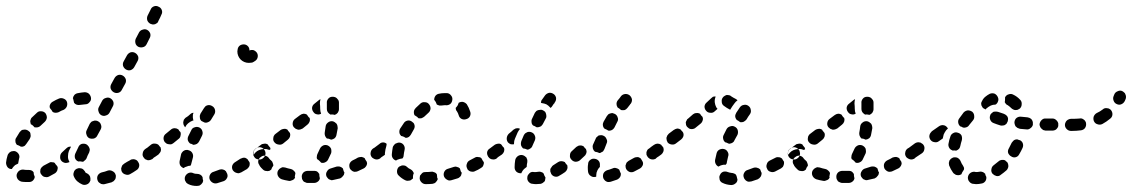

<svg xmlns="http://www.w3.org/2000/svg" viewBox="-32 -584 3744 635"><path d="M255 26Q247 29 240 26Q231 22 224 16Q217 10 213 1Q209 -6 212 -14Q214 -22 222 -26Q225 -27 229 -28Q233 -28 237 -27Q241 -26 244 -23Q247 -20 249 -17Q250 -15 251 -13Q253 -12 255 -11Q259 -9 261 -7Q264 -4 266 0Q266 1 266 2Q267 3 267 4Q267 7 267 10Q267 11 267 13Q266 14 266 15Q263 23 255 26ZM344 15Q347 12 349 9Q351 5 351 1Q352 -3 350 -7Q348 -14 340 -18Q333 -22 325 -20Q315 -16 305 -14Q297 -12 292 -5Q288 2 290 10Q291 14 293 17Q295 20 299 22Q302 25 306 25Q310 26 314 25Q325 22 337 19Q341 17 344 15ZM57 18Q48 18 40 17Q32 15 27 9Q22 2 23 -6Q25 -14 31 -19Q38 -24 46 -23Q51 -22 57 -22Q60 -22 62 -22Q66 -22 70 -21Q74 -20 77 -17Q77 -16 78 -16Q78 -15 79 -15Q79 -15 79 -15Q79 -7 83 1Q83 1 83 1Q82 8 77 13Q72 18 64 18Q61 18 57 18ZM155 -16Q158 -20 158 -23Q159 -26 159 -28Q159 -31 158 -33Q157 -35 156 -36Q152 -40 149 -45Q148 -46 146 -47Q145 -47 144 -47Q140 -48 136 -48Q132 -47 129 -45Q120 -40 112 -36Q109 -34 106 -31Q104 -28 102 -25Q101 -21 101 -17Q101 -13 103 -9Q105 -6 108 -3Q111 0 115 1Q119 2 122 2Q126 2 130 0Q140 -5 150 -11Q153 -13 155 -16ZM428 -33Q430 -41 425 -48Q423 -52 420 -54Q417 -56 413 -57Q409 -58 405 -57Q401 -57 398 -54Q388 -49 379 -43Q376 -41 373 -38Q371 -35 370 -31Q368 -27 369 -24Q369 -20 371 -16Q375 -9 383 -7Q391 -4 398 -8Q409 -14 419 -21Q426 -25 428 -33ZM-7 -70Q-6 -74 -3 -77Q-1 -80 3 -82Q6 -84 10 -84Q14 -85 18 -84Q26 -81 30 -74Q34 -67 31 -59Q29 -50 28 -43Q28 -43 28 -43Q28 -43 28 -43Q23 -41 18 -38Q11 -32 7 -25Q6 -25 6 -25Q-2 -25 -7 -31Q-12 -38 -12 -46Q-11 -57 -7 -70ZM178 -47Q175 -48 172 -51Q166 -57 167 -66Q167 -74 173 -80Q180 -86 187 -93Q190 -96 194 -98Q197 -99 201 -99Q201 -99 202 -99Q202 -99 203 -99Q199 -91 196 -85Q193 -77 193 -69Q192 -60 196 -52Q197 -50 198 -48Q195 -47 192 -46Q189 -45 186 -45Q182 -45 178 -47ZM227 -97Q230 -105 238 -108Q246 -110 253 -107Q257 -105 259 -102Q262 -99 263 -96Q265 -92 265 -88Q264 -84 263 -80Q257 -69 254 -60Q252 -56 249 -54Q246 -51 243 -49Q242 -49 242 -49Q242 -49 241 -49Q234 -51 227 -50Q227 -50 227 -50Q219 -53 216 -61Q214 -69 217 -76Q221 -85 227 -97ZM483 -74Q484 -82 479 -89Q477 -92 474 -94Q470 -96 466 -97Q462 -97 458 -96Q455 -96 451 -93Q450 -92 447 -90Q441 -85 440 -77Q438 -69 444 -62Q446 -59 449 -57Q453 -55 457 -54Q461 -54 465 -55Q468 -56 472 -58Q474 -60 475 -61Q481 -66 483 -74ZM33 -147Q36 -150 39 -153Q42 -155 46 -155Q50 -156 54 -155Q58 -154 61 -152Q64 -150 67 -147Q69 -143 69 -139Q70 -135 69 -131Q68 -128 66 -124Q60 -116 55 -108Q53 -105 50 -102Q47 -100 43 -99Q42 -99 40 -99Q39 -99 37 -99Q31 -103 24 -105Q24 -105 23 -106Q19 -111 19 -117Q18 -124 22 -129Q27 -138 33 -147ZM254 -139Q256 -131 263 -127Q271 -124 279 -126Q287 -129 290 -136L301 -156Q305 -164 302 -171Q300 -179 292 -183Q289 -185 285 -185Q281 -186 277 -184Q273 -183 270 -181Q267 -178 265 -175L255 -154Q251 -147 254 -139ZM70 -190Q71 -194 74 -196Q82 -204 90 -211Q96 -217 104 -216Q112 -216 118 -210Q123 -203 123 -195Q122 -187 116 -181Q109 -175 102 -168Q98 -164 93 -163Q87 -162 82 -163Q79 -167 74 -171Q72 -172 70 -173Q69 -175 69 -177Q68 -180 68 -182Q68 -186 70 -190ZM294 -215Q296 -207 303 -203Q311 -199 318 -202Q326 -204 330 -211L341 -232Q345 -239 343 -247Q340 -255 333 -259Q326 -263 318 -260Q310 -258 306 -251L295 -230Q291 -223 294 -215ZM163 -258Q170 -261 178 -258Q186 -255 189 -248Q192 -240 189 -232Q186 -225 179 -221Q170 -218 162 -213Q157 -211 152 -211Q146 -211 142 -214Q139 -220 135 -224Q134 -226 133 -227Q131 -233 134 -239Q137 -245 143 -248Q153 -254 163 -258ZM248 -279Q256 -279 262 -274Q268 -268 269 -260Q270 -252 264 -246Q259 -239 250 -239Q241 -238 232 -237Q226 -236 221 -238Q216 -240 213 -244Q212 -250 210 -257Q209 -258 209 -259Q210 -265 214 -270Q219 -275 226 -276Q236 -278 248 -279ZM342 -317 336 -306Q332 -299 334 -291Q337 -283 344 -279Q351 -275 359 -277Q367 -279 371 -287L377 -298L382 -307Q386 -314 384 -322Q381 -330 374 -334Q367 -338 359 -336Q351 -333 347 -326ZM375 -366Q378 -358 385 -354Q392 -350 400 -352Q408 -355 412 -362L423 -382Q427 -389 425 -397Q422 -405 415 -409Q408 -413 400 -411Q392 -408 388 -401L377 -381Q373 -374 375 -366ZM416 -441Q418 -433 426 -429Q433 -426 441 -428Q449 -430 453 -438L463 -458Q467 -465 465 -473Q462 -481 455 -485Q448 -489 440 -486Q432 -484 428 -477L417 -456Q414 -449 416 -441ZM455 -517Q458 -509 466 -505Q469 -504 473 -503Q477 -503 481 -504Q485 -506 488 -508Q491 -511 492 -515Q498 -526 502 -536Q506 -543 503 -551Q500 -559 492 -562Q485 -566 477 -563Q469 -560 466 -552Q462 -543 456 -532Q453 -525 455 -517Z M627 30Q623 31 619 31Q603 31 591 25Q587 23 584 20Q582 17 580 13Q579 10 579 6Q579 2 581 -2Q585 -9 592 -12Q600 -15 608 -11Q612 -9 620 -9Q626 -9 631 -6Q636 -3 638 2Q638 8 640 14Q639 18 638 20Q636 23 634 25Q631 28 627 30ZM718 6Q722 0 720 -7Q720 -9 719 -10Q717 -14 715 -18Q714 -19 712 -20Q711 -22 709 -22Q705 -24 701 -24Q697 -24 694 -23Q684 -19 675 -16Q667 -14 663 -7Q659 0 661 8Q664 16 671 20Q678 24 686 22Q697 19 708 15Q715 12 718 6ZM793 -35Q795 -42 793 -48Q792 -50 790 -52Q788 -55 787 -57Q785 -59 783 -60Q781 -61 779 -62Q775 -63 771 -62Q767 -61 763 -59Q754 -53 746 -48Q739 -44 736 -36Q734 -28 738 -21Q740 -18 744 -15Q747 -13 751 -12Q754 -11 758 -11Q762 -12 766 -14Q775 -19 785 -25Q790 -29 793 -35ZM567 -74Q568 -78 571 -81Q573 -84 577 -86Q580 -88 584 -88Q588 -89 592 -87Q600 -85 604 -78Q608 -71 606 -63Q603 -53 601 -44Q601 -42 600 -40Q599 -38 598 -36Q591 -36 585 -33Q580 -32 575 -28Q568 -31 564 -37Q561 -43 562 -51Q564 -62 567 -74ZM846 -74Q847 -82 842 -89Q838 -95 829 -97Q821 -98 814 -93Q807 -88 805 -80Q804 -72 809 -65Q813 -58 822 -57Q830 -55 837 -60L838 -61Q844 -65 846 -74ZM497 -79Q500 -83 500 -86Q501 -89 500 -92Q500 -94 499 -97Q497 -98 496 -100Q494 -103 492 -105Q487 -109 480 -109Q474 -110 468 -106Q458 -98 452 -93Q445 -89 443 -81Q442 -72 447 -66Q449 -62 452 -60Q455 -58 459 -57Q463 -57 467 -57Q471 -58 474 -61Q481 -65 492 -73Q495 -76 497 -79ZM601 -154Q604 -161 612 -163Q620 -166 628 -162Q635 -158 637 -151Q640 -143 636 -135Q631 -126 627 -117Q624 -111 619 -108Q613 -105 607 -105Q603 -108 598 -109Q597 -109 597 -109Q591 -114 589 -121Q588 -128 591 -134Q595 -143 601 -154ZM565 -135Q567 -141 565 -147Q563 -149 561 -151Q559 -154 558 -156Q552 -160 546 -160Q539 -160 534 -156L517 -142Q510 -137 509 -129Q508 -121 513 -114Q516 -111 519 -109Q523 -107 527 -107Q531 -106 535 -107Q538 -108 542 -111L558 -124Q564 -128 565 -135ZM590 -176Q597 -182 605 -185Q607 -185 608 -186Q607 -187 607 -188Q605 -196 606 -205Q607 -208 608 -211Q605 -211 603 -210Q600 -209 598 -207L590 -200L581 -194Q578 -191 576 -188Q575 -184 574 -180Q574 -176 575 -172Q576 -169 579 -165Q579 -165 579 -164Q580 -164 580 -163Q581 -164 581 -164Q584 -171 590 -176ZM644 -179Q650 -177 656 -180Q662 -182 666 -188Q671 -197 677 -206Q681 -213 679 -221Q677 -229 670 -233Q667 -235 663 -236Q659 -237 655 -236Q651 -235 648 -233Q645 -230 643 -227Q637 -218 631 -208Q628 -202 629 -196Q629 -189 634 -184Q636 -183 638 -182Q641 -181 644 -179ZM807 -418Q814 -415 818 -409Q822 -402 820 -394Q818 -386 811 -382Q807 -379 802 -377Q796 -376 791 -376Q783 -376 776 -379Q769 -382 764 -387Q759 -392 756 -399Q753 -406 753 -414Q753 -417 754 -421Q755 -429 762 -434Q769 -438 777 -437Q784 -436 789 -430Q793 -425 793 -417Q800 -420 807 -418Z M996 21Q991 21 985 21Q981 21 978 19Q974 18 971 15Q969 12 967 8Q966 4 966 0Q966 -8 972 -14Q978 -19 987 -19Q992 -19 996 -19Q1001 -19 1006 -19Q1010 -19 1014 -18Q1017 -17 1020 -14Q1021 -13 1022 -11Q1023 -10 1024 -9Q1024 -3 1025 2Q1026 4 1026 5Q1025 12 1020 16Q1014 21 1007 21Q1002 21 996 21ZM929 14Q926 15 922 14Q910 12 900 9Q892 6 888 -1Q884 -8 886 -16Q887 -20 890 -23Q892 -26 896 -28Q899 -30 903 -31Q907 -31 911 -30Q920 -27 930 -25Q935 -24 939 -20Q944 -16 945 -11Q944 -6 943 0Q943 2 944 3Q942 6 941 8Q939 10 937 11Q933 13 929 14ZM1099 2Q1102 -1 1104 -4Q1106 -6 1106 -9Q1107 -11 1107 -14Q1106 -16 1105 -17Q1103 -22 1102 -27Q1098 -31 1092 -33Q1086 -34 1081 -33Q1071 -30 1062 -27Q1054 -25 1050 -18Q1045 -11 1047 -3Q1048 1 1051 4Q1053 7 1056 9Q1060 11 1064 12Q1068 12 1071 11Q1082 9 1093 6Q1096 4 1099 2ZM1177 -32Q1180 -35 1181 -39Q1182 -41 1182 -44Q1182 -46 1181 -49Q1180 -50 1179 -52Q1176 -56 1174 -61Q1169 -64 1164 -65Q1158 -65 1152 -63Q1144 -58 1135 -54Q1127 -50 1124 -42Q1122 -35 1125 -27Q1127 -23 1130 -21Q1133 -18 1136 -17Q1140 -15 1144 -16Q1148 -16 1152 -18Q1161 -22 1171 -27Q1175 -29 1177 -32ZM845 -19Q841 -20 838 -23Q834 -27 831 -30Q831 -31 831 -31Q830 -31 830 -31Q828 -34 826 -37V-38Q821 -44 822 -52Q824 -61 831 -65Q837 -70 845 -69Q854 -67 858 -60Q861 -56 865 -53Q869 -50 870 -45Q872 -41 872 -36Q867 -30 865 -23Q862 -21 859 -19Q856 -18 853 -18Q849 -18 845 -19ZM1016 -67Q1016 -71 1018 -75Q1022 -83 1026 -92Q1029 -99 1037 -103Q1044 -106 1052 -103Q1056 -101 1059 -98Q1061 -96 1063 -92Q1064 -88 1064 -84Q1064 -80 1063 -77Q1058 -66 1053 -56Q1050 -50 1043 -47Q1037 -44 1030 -46Q1026 -51 1021 -55Q1019 -56 1018 -57Q1017 -57 1017 -58Q1017 -59 1016 -60Q1015 -63 1016 -67ZM1234 -74Q1235 -82 1230 -89Q1228 -92 1225 -94Q1221 -96 1217 -97Q1213 -97 1210 -96Q1206 -96 1202 -93Q1195 -88 1194 -80Q1192 -72 1197 -65Q1199 -62 1203 -60Q1206 -58 1210 -57Q1214 -56 1218 -57Q1222 -58 1225 -60L1226 -61Q1232 -66 1234 -74ZM831 -105Q834 -108 838 -108Q842 -109 846 -109Q848 -108 850 -108Q852 -107 854 -106Q855 -103 858 -100Q860 -97 862 -95Q862 -94 862 -93Q863 -92 863 -91L859 -88Q854 -90 849 -91Q841 -92 832 -90Q824 -88 818 -84Q811 -79 807 -72Q805 -78 807 -84Q810 -90 815 -93Q821 -98 831 -105ZM927 -132Q929 -138 927 -144Q925 -146 923 -149Q920 -152 919 -155Q917 -156 915 -157Q913 -157 911 -158Q907 -158 903 -157Q899 -156 896 -154L879 -141Q876 -139 874 -135Q872 -132 872 -128Q871 -124 872 -120Q873 -116 876 -113Q881 -107 889 -106Q897 -104 904 -109L920 -122Q925 -126 927 -132ZM1045 -166Q1046 -174 1053 -179Q1059 -184 1068 -183Q1072 -182 1075 -180Q1078 -178 1081 -175Q1083 -172 1084 -168Q1085 -164 1085 -160Q1083 -149 1081 -139Q1080 -132 1075 -127Q1070 -123 1063 -122Q1062 -123 1061 -123Q1055 -126 1049 -126Q1045 -130 1043 -135Q1041 -141 1042 -146Q1044 -156 1045 -166ZM992 -182Q994 -188 992 -194Q989 -196 987 -199Q985 -202 983 -205Q978 -208 972 -208Q965 -207 960 -203L944 -191Q937 -186 936 -177Q935 -169 940 -163Q943 -160 946 -158Q950 -156 954 -155Q958 -155 962 -156Q965 -157 969 -159L985 -172Q990 -176 992 -182ZM1049 -243Q1048 -251 1054 -258Q1059 -264 1068 -264Q1072 -264 1075 -263Q1079 -262 1082 -259Q1085 -256 1087 -253Q1089 -249 1089 -245Q1089 -235 1089 -223Q1089 -217 1085 -211Q1081 -206 1075 -204Q1073 -205 1071 -205Q1066 -206 1061 -205Q1056 -208 1052 -213Q1049 -218 1049 -223Q1049 -234 1049 -243ZM1028 -256Q1027 -256 1026 -255Q1025 -255 1024 -254L1008 -241Q1001 -236 1000 -227Q1000 -219 1005 -213Q1009 -207 1016 -206Q1023 -204 1030 -208Q1030 -208 1030 -208Q1027 -215 1027 -224Q1027 -233 1026 -242Q1026 -249 1028 -256Z M1376 25Q1368 25 1362 19Q1356 13 1356 5Q1356 1 1357 -3Q1359 -6 1362 -9Q1364 -12 1368 -14Q1372 -15 1376 -15Q1385 -15 1394 -16Q1398 -17 1402 -15Q1406 -14 1409 -12Q1410 -11 1411 -10Q1412 -9 1413 -7Q1413 -2 1414 4Q1415 6 1416 8Q1414 14 1409 19Q1405 23 1398 24Q1387 25 1376 25ZM1316 14Q1312 14 1308 12Q1296 6 1287 -3Q1281 -8 1281 -17Q1281 -25 1286 -31Q1289 -34 1293 -35Q1296 -37 1300 -37Q1304 -37 1308 -36Q1312 -34 1314 -32Q1319 -27 1326 -24Q1330 -22 1333 -18Q1335 -15 1337 -11Q1336 -11 1336 -10Q1333 -3 1334 6Q1334 6 1334 6Q1332 8 1329 10Q1327 12 1324 13Q1320 14 1316 14ZM1488 2Q1491 0 1493 -4Q1494 -6 1494 -8Q1495 -10 1495 -13Q1493 -15 1492 -17Q1490 -22 1489 -27Q1485 -31 1479 -32Q1474 -34 1469 -32Q1459 -29 1450 -26Q1442 -24 1438 -17Q1434 -10 1436 -2Q1437 2 1440 5Q1442 8 1446 10Q1449 12 1453 13Q1457 13 1461 12Q1471 9 1481 6Q1485 5 1488 2ZM1566 -36Q1569 -42 1568 -48Q1566 -50 1565 -52Q1562 -57 1560 -61Q1559 -62 1557 -63Q1556 -64 1554 -64Q1550 -65 1546 -65Q1542 -65 1539 -63Q1530 -58 1522 -54Q1514 -50 1512 -42Q1509 -35 1513 -27Q1514 -23 1517 -21Q1520 -18 1524 -17Q1528 -16 1532 -16Q1536 -16 1539 -18Q1549 -22 1558 -28Q1564 -31 1566 -36ZM1267 -97Q1268 -101 1271 -104Q1273 -107 1276 -109Q1280 -111 1284 -112Q1288 -113 1292 -112Q1300 -110 1304 -103Q1308 -96 1306 -88Q1304 -79 1303 -70Q1303 -67 1302 -65Q1301 -62 1299 -60Q1290 -59 1283 -56Q1280 -55 1278 -53Q1271 -55 1267 -61Q1263 -67 1264 -75Q1265 -86 1267 -97ZM1620 -74Q1621 -82 1616 -88Q1614 -92 1611 -94Q1607 -96 1603 -97Q1600 -97 1596 -97Q1592 -96 1589 -93H1588Q1581 -88 1580 -80Q1579 -72 1583 -65Q1586 -62 1589 -60Q1592 -58 1596 -57Q1600 -56 1604 -57Q1608 -58 1611 -60V-61Q1618 -65 1620 -74ZM1247 -108Q1242 -113 1235 -113Q1228 -113 1223 -108Q1213 -101 1203 -93Q1196 -89 1194 -81Q1193 -72 1198 -66Q1202 -59 1210 -57Q1219 -56 1225 -61Q1233 -66 1241 -72Q1241 -74 1241 -77Q1242 -89 1246 -102Q1246 -105 1247 -108ZM1310 -128Q1315 -128 1320 -131Q1324 -134 1327 -139Q1331 -147 1336 -155Q1338 -158 1339 -162Q1340 -166 1339 -170Q1338 -174 1336 -177Q1333 -180 1330 -182Q1323 -187 1315 -185Q1307 -183 1303 -176Q1297 -167 1291 -158Q1288 -152 1289 -145Q1290 -139 1295 -134Q1296 -134 1297 -134Q1304 -132 1310 -128ZM1499 -247Q1492 -248 1485 -244Q1484 -240 1482 -236Q1479 -231 1475 -227Q1475 -224 1476 -221Q1477 -218 1479 -216Q1483 -210 1485 -203Q1487 -195 1494 -191Q1502 -187 1510 -190Q1518 -192 1522 -199Q1526 -207 1523 -215Q1519 -228 1512 -239Q1507 -245 1499 -247ZM1359 -242Q1365 -247 1373 -246Q1382 -246 1387 -239Q1392 -233 1392 -225Q1391 -216 1385 -211Q1378 -205 1371 -198Q1367 -195 1362 -193Q1357 -192 1352 -193Q1348 -198 1342 -201Q1341 -202 1339 -203Q1336 -209 1337 -216Q1338 -222 1343 -227Q1351 -235 1359 -242ZM1438 -276Q1442 -276 1447 -276Q1455 -275 1460 -268Q1465 -262 1464 -254Q1463 -245 1457 -240Q1450 -235 1442 -236Q1440 -236 1438 -236Q1433 -236 1428 -235Q1425 -235 1421 -235Q1417 -236 1413 -238Q1413 -238 1413 -238Q1413 -239 1412 -239Q1412 -239 1412 -240Q1410 -247 1404 -254Q1404 -254 1404 -254Q1404 -261 1408 -267Q1413 -273 1420 -274Q1429 -276 1438 -276Z M1756 24Q1760 23 1763 21Q1766 19 1769 16Q1771 13 1771 10Q1772 7 1772 4Q1772 3 1772 3Q1768 -3 1766 -10Q1763 -14 1758 -15Q1754 -17 1749 -16Q1745 -15 1741 -15Q1737 -15 1734 -15Q1730 -16 1726 -15Q1722 -14 1719 -11Q1716 -8 1714 -5Q1712 -1 1712 3Q1711 11 1716 17Q1722 24 1730 24Q1735 25 1741 25Q1748 25 1756 24ZM2016 5Q2018 3 2020 -1Q2021 -3 2021 -6Q2022 -8 2021 -11Q2020 -13 2019 -15Q2017 -19 2016 -23Q2011 -27 2006 -28Q2000 -30 1994 -27Q1984 -23 1976 -21Q1968 -18 1964 -11Q1961 -4 1963 4Q1964 8 1967 11Q1969 14 1973 16Q1976 18 1980 18Q1984 18 1988 17Q1998 14 2009 10Q2013 8 2016 5ZM1922 -2Q1915 -6 1913 -15Q1912 -22 1912 -30Q1912 -36 1913 -41Q1913 -50 1920 -55Q1926 -60 1934 -59Q1943 -58 1948 -52Q1953 -46 1952 -37Q1952 -34 1952 -32Q1947 -27 1944 -21Q1940 -13 1940 -5Q1940 -2 1940 0Q1939 0 1938 1Q1938 1 1937 1Q1929 3 1922 -2ZM1844 -25Q1846 -31 1844 -38Q1842 -39 1841 -41Q1838 -44 1836 -48Q1830 -51 1824 -51Q1819 -51 1814 -48Q1805 -42 1797 -37Q1794 -35 1792 -31Q1789 -28 1788 -24Q1788 -20 1788 -17Q1789 -13 1791 -9Q1795 -2 1803 0Q1811 2 1818 -3Q1827 -8 1837 -15Q1842 -19 1844 -25ZM1676 -16Q1670 -22 1670 -30Q1670 -31 1670 -32Q1670 -42 1672 -55Q1673 -59 1675 -62Q1678 -66 1681 -68Q1684 -70 1688 -71Q1692 -72 1696 -71Q1700 -70 1703 -68Q1706 -66 1709 -63Q1711 -59 1712 -55Q1712 -52 1712 -48Q1710 -39 1710 -32Q1707 -30 1705 -28Q1698 -23 1694 -15Q1693 -13 1692 -11Q1692 -11 1691 -11Q1691 -11 1690 -11Q1682 -11 1676 -16ZM2093 -36Q2096 -42 2094 -48Q2093 -50 2092 -52Q2089 -56 2087 -60Q2086 -61 2084 -62Q2082 -63 2080 -64Q2076 -65 2072 -64Q2069 -64 2065 -62Q2056 -57 2047 -52Q2044 -50 2041 -47Q2039 -44 2038 -40Q2036 -37 2037 -33Q2037 -29 2039 -25Q2043 -18 2051 -15Q2059 -13 2066 -17Q2075 -22 2085 -27Q2090 -30 2093 -36ZM1871 -49Q1863 -50 1858 -56Q1852 -62 1853 -70Q1853 -79 1859 -84Q1867 -91 1874 -98Q1877 -100 1881 -102Q1885 -103 1889 -103Q1891 -103 1893 -102Q1895 -102 1897 -101Q1899 -98 1902 -95Q1904 -93 1906 -91Q1907 -87 1908 -84Q1908 -80 1907 -77Q1906 -74 1904 -71Q1902 -69 1900 -67Q1893 -60 1886 -54Q1880 -49 1871 -49ZM2147 -74Q2148 -82 2143 -88Q2141 -92 2138 -94Q2134 -96 2130 -97Q2127 -97 2123 -97Q2119 -96 2116 -93H2115Q2112 -91 2109 -87Q2107 -84 2107 -80Q2106 -76 2107 -72Q2108 -68 2110 -65Q2112 -62 2116 -60Q2119 -58 2123 -57Q2127 -56 2131 -57Q2135 -58 2138 -60V-61Q2145 -65 2147 -74ZM1635 -83Q1637 -89 1635 -95Q1633 -97 1631 -99Q1629 -102 1626 -106Q1625 -107 1623 -108Q1621 -108 1619 -109Q1615 -109 1611 -108Q1607 -107 1604 -105Q1596 -99 1588 -93Q1581 -89 1579 -81Q1578 -72 1583 -66Q1585 -62 1588 -60Q1591 -58 1595 -57Q1599 -57 1603 -57Q1607 -58 1610 -61Q1619 -67 1628 -73Q1633 -77 1635 -83ZM1938 -125Q1939 -129 1942 -131Q1945 -134 1948 -136Q1952 -137 1956 -137Q1960 -137 1964 -135Q1971 -132 1974 -124Q1978 -117 1974 -109Q1970 -100 1967 -91Q1965 -87 1963 -84Q1960 -81 1956 -80Q1955 -79 1953 -78Q1952 -78 1950 -78Q1944 -81 1937 -82Q1936 -82 1936 -82Q1931 -86 1929 -92Q1927 -99 1929 -105Q1933 -115 1938 -125ZM1700 -136Q1702 -140 1705 -143Q1708 -145 1712 -147Q1715 -148 1719 -148Q1723 -148 1727 -146Q1734 -143 1737 -135Q1740 -128 1737 -120Q1733 -110 1729 -102Q1727 -96 1722 -93Q1717 -89 1712 -89Q1706 -92 1700 -93Q1699 -93 1698 -93Q1693 -98 1691 -104Q1690 -111 1692 -117Q1696 -126 1700 -136ZM1688 -158Q1686 -159 1685 -159Q1683 -160 1681 -160Q1677 -160 1673 -159Q1669 -157 1666 -155Q1659 -148 1651 -142Q1645 -136 1644 -128Q1643 -120 1648 -113Q1652 -109 1657 -107Q1663 -106 1668 -107Q1668 -108 1668 -110Q1668 -118 1671 -125Q1675 -135 1680 -146Q1683 -152 1688 -158ZM1975 -200Q1977 -203 1980 -206Q1983 -208 1987 -209Q1990 -210 1994 -210Q1998 -209 2002 -207Q2009 -203 2011 -195Q2014 -188 2009 -180Q2005 -172 2000 -162Q1997 -157 1992 -154Q1986 -151 1980 -152Q1977 -154 1973 -156Q1970 -157 1968 -158Q1963 -162 1962 -169Q1961 -175 1964 -181Q1970 -191 1975 -200ZM1743 -163Q1745 -163 1747 -163Q1749 -163 1751 -164Q1755 -165 1758 -167Q1761 -170 1763 -173L1773 -192Q1775 -195 1775 -199Q1775 -203 1774 -207Q1773 -211 1771 -214Q1768 -217 1764 -219Q1761 -221 1757 -221Q1753 -221 1749 -220Q1745 -219 1742 -217Q1739 -214 1737 -211L1728 -192Q1725 -187 1726 -180Q1726 -174 1731 -169Q1734 -168 1736 -167Q1740 -165 1743 -163ZM2022 -266Q2027 -272 2035 -273Q2043 -274 2050 -269Q2056 -264 2058 -256Q2059 -248 2054 -241L2052 -239Q2052 -238 2051 -237Q2050 -236 2050 -236Q2047 -232 2043 -227Q2039 -222 2034 -220Q2028 -219 2022 -220Q2018 -224 2013 -227Q2012 -228 2011 -228Q2007 -234 2007 -240Q2007 -247 2011 -252Q2018 -260 2022 -266ZM1771 -269Q1776 -275 1784 -277Q1792 -278 1799 -273Q1805 -269 1807 -261Q1808 -253 1804 -247L1802 -244Q1802 -242 1801 -242Q1800 -241 1799 -240Q1796 -235 1793 -231Q1792 -230 1791 -229Q1790 -228 1789 -227Q1788 -228 1787 -229Q1782 -235 1775 -239Q1768 -242 1760 -243Q1758 -244 1757 -244Q1757 -247 1758 -250Q1759 -253 1761 -255Q1766 -262 1771 -269Z M2358 21Q2355 20 2352 17Q2349 14 2348 10Q2347 6 2347 2Q2347 -2 2349 -5Q2352 -13 2360 -16Q2368 -18 2375 -15Q2380 -13 2388 -12Q2392 -12 2396 -10Q2400 -9 2402 -6Q2403 -5 2403 -4Q2404 -3 2404 -2Q2405 4 2407 10Q2407 11 2407 11Q2406 19 2400 23Q2394 28 2386 28Q2370 27 2358 21ZM2484 0Q2487 -5 2487 -12Q2486 -14 2485 -16Q2483 -20 2482 -24Q2480 -25 2479 -26Q2477 -28 2475 -28Q2471 -30 2467 -30Q2463 -30 2460 -29Q2450 -25 2441 -22Q2433 -20 2429 -12Q2425 -5 2428 3Q2429 7 2432 10Q2434 13 2438 15Q2441 17 2445 17Q2449 17 2453 16Q2463 13 2474 9Q2480 6 2484 0ZM2557 -32Q2559 -35 2560 -39Q2561 -41 2561 -44Q2561 -47 2561 -49Q2560 -50 2559 -52Q2556 -56 2554 -60Q2549 -64 2543 -64Q2537 -65 2532 -62Q2523 -57 2514 -53Q2506 -49 2504 -41Q2501 -33 2505 -26Q2508 -18 2516 -16Q2524 -13 2532 -17Q2541 -22 2551 -27Q2554 -29 2557 -32ZM2338 -77Q2340 -85 2347 -89Q2355 -93 2363 -91Q2371 -89 2375 -81Q2379 -74 2376 -66Q2374 -57 2372 -48Q2372 -45 2371 -43Q2370 -41 2368 -39Q2360 -40 2352 -37Q2348 -35 2344 -33Q2338 -36 2335 -42Q2332 -48 2333 -55Q2335 -65 2338 -77ZM2611 -66Q2613 -70 2614 -74Q2614 -78 2613 -82Q2613 -85 2610 -89Q2605 -95 2597 -97Q2589 -98 2582 -93Q2578 -90 2576 -87Q2574 -84 2574 -80Q2573 -76 2574 -72Q2575 -68 2577 -65Q2582 -58 2590 -57Q2598 -55 2605 -60L2606 -61Q2609 -63 2611 -66ZM2162 -83Q2164 -89 2162 -96Q2160 -97 2159 -100Q2156 -102 2155 -105Q2149 -109 2143 -109Q2137 -109 2131 -105Q2122 -99 2115 -93Q2111 -91 2109 -88Q2107 -84 2106 -81Q2106 -77 2106 -73Q2107 -69 2110 -66Q2114 -59 2122 -57Q2131 -56 2137 -61Q2146 -66 2155 -73Q2160 -77 2162 -83ZM2228 -133Q2230 -140 2227 -146Q2225 -148 2224 -150Q2221 -152 2220 -155Q2214 -159 2208 -159Q2202 -158 2196 -154L2180 -142Q2177 -139 2175 -136Q2173 -132 2172 -128Q2172 -124 2173 -120Q2174 -117 2176 -113Q2181 -107 2190 -106Q2198 -105 2204 -110L2221 -123Q2226 -127 2228 -133ZM2371 -157Q2375 -164 2383 -166Q2391 -169 2398 -165Q2406 -161 2408 -153Q2410 -145 2407 -138Q2402 -129 2397 -120Q2396 -116 2393 -114Q2390 -111 2386 -110Q2384 -109 2382 -109Q2380 -108 2378 -109Q2374 -111 2369 -113Q2368 -113 2367 -113Q2361 -118 2360 -124Q2358 -131 2361 -137Q2366 -147 2371 -157ZM2292 -186Q2294 -192 2291 -198Q2289 -200 2287 -202Q2285 -205 2283 -208Q2277 -211 2271 -210Q2265 -210 2260 -206L2244 -192Q2240 -190 2239 -186Q2237 -183 2236 -179Q2236 -175 2237 -171Q2238 -167 2241 -164Q2244 -161 2247 -159Q2251 -157 2255 -157Q2259 -157 2262 -158Q2266 -159 2269 -162L2285 -175Q2290 -179 2292 -186ZM2400 -204Q2401 -207 2403 -211Q2409 -220 2415 -229Q2420 -236 2428 -237Q2436 -239 2443 -234Q2450 -229 2451 -221Q2453 -213 2448 -206Q2442 -198 2437 -189Q2433 -184 2427 -181Q2422 -179 2416 -180Q2412 -183 2409 -185Q2407 -186 2405 -187Q2403 -189 2402 -191Q2401 -193 2400 -196Q2399 -200 2400 -204ZM2318 -211Q2309 -211 2304 -217Q2298 -223 2298 -232Q2299 -240 2305 -245Q2313 -253 2320 -259Q2323 -262 2326 -264Q2330 -265 2334 -265Q2334 -265 2334 -265Q2335 -265 2335 -265Q2334 -264 2334 -262Q2331 -254 2332 -245Q2333 -237 2337 -229Q2339 -226 2341 -224Q2336 -220 2332 -216Q2326 -210 2318 -211ZM2407 -252Q2406 -254 2404 -255Q2402 -256 2401 -257Q2393 -261 2387 -265Q2384 -268 2380 -269Q2376 -270 2372 -270Q2368 -269 2365 -267Q2361 -265 2359 -262Q2354 -256 2355 -248Q2355 -239 2362 -234Q2371 -227 2383 -221Q2384 -222 2384 -223Q2390 -233 2397 -242Q2401 -248 2407 -252Z M2764 21Q2759 21 2753 21Q2749 21 2746 19Q2742 18 2739 15Q2737 12 2735 8Q2734 4 2734 0Q2734 -8 2740 -14Q2746 -19 2755 -19Q2760 -19 2764 -19Q2769 -19 2774 -19Q2778 -19 2782 -18Q2785 -17 2788 -14Q2789 -13 2790 -11Q2791 -10 2792 -9Q2792 -3 2793 2Q2794 4 2794 5Q2793 12 2788 16Q2782 21 2775 21Q2770 21 2764 21ZM2697 14Q2694 15 2690 14Q2678 12 2668 9Q2660 6 2656 -1Q2652 -8 2654 -16Q2655 -20 2658 -23Q2660 -26 2664 -28Q2667 -30 2671 -31Q2675 -31 2679 -30Q2688 -27 2698 -25Q2703 -24 2707 -20Q2712 -16 2713 -11Q2712 -6 2711 0Q2711 2 2712 3Q2710 6 2709 8Q2707 10 2705 11Q2701 13 2697 14ZM2867 2Q2870 -1 2872 -4Q2874 -6 2874 -9Q2875 -11 2875 -14Q2874 -16 2873 -17Q2871 -22 2870 -27Q2866 -31 2860 -33Q2854 -34 2849 -33Q2839 -30 2830 -27Q2822 -25 2818 -18Q2813 -11 2815 -3Q2816 1 2819 4Q2821 7 2824 9Q2828 11 2832 12Q2836 12 2839 11Q2850 9 2861 6Q2864 4 2867 2ZM2945 -32Q2948 -35 2949 -39Q2950 -41 2950 -44Q2950 -46 2949 -49Q2948 -50 2947 -52Q2944 -56 2942 -61Q2937 -64 2932 -65Q2926 -65 2920 -63Q2912 -58 2903 -54Q2895 -50 2892 -42Q2890 -35 2893 -27Q2895 -23 2898 -21Q2901 -18 2904 -17Q2908 -15 2912 -16Q2916 -16 2920 -18Q2929 -22 2939 -27Q2943 -29 2945 -32ZM2613 -19Q2609 -20 2606 -23Q2602 -27 2599 -30Q2599 -31 2599 -31Q2598 -31 2598 -31Q2596 -34 2594 -37V-38Q2589 -44 2590 -52Q2592 -61 2599 -65Q2605 -70 2613 -69Q2622 -67 2626 -60Q2629 -56 2633 -53Q2637 -50 2638 -45Q2640 -41 2640 -36Q2635 -30 2633 -23Q2630 -21 2627 -19Q2624 -18 2621 -18Q2617 -18 2613 -19ZM2784 -67Q2784 -71 2786 -75Q2790 -83 2794 -92Q2797 -99 2805 -103Q2812 -106 2820 -103Q2824 -101 2827 -98Q2829 -96 2831 -92Q2832 -88 2832 -84Q2832 -80 2831 -77Q2826 -66 2821 -56Q2818 -50 2811 -47Q2805 -44 2798 -46Q2794 -51 2789 -55Q2787 -56 2786 -57Q2785 -57 2785 -58Q2785 -59 2784 -60Q2783 -63 2784 -67ZM3002 -74Q3003 -82 2998 -89Q2996 -92 2993 -94Q2989 -96 2985 -97Q2981 -97 2978 -96Q2974 -96 2970 -93Q2963 -88 2962 -80Q2960 -72 2965 -65Q2967 -62 2971 -60Q2974 -58 2978 -57Q2982 -56 2986 -57Q2990 -58 2993 -60L2994 -61Q3000 -66 3002 -74ZM2599 -105Q2602 -108 2606 -108Q2610 -109 2614 -109Q2616 -108 2618 -108Q2620 -107 2622 -106Q2623 -103 2626 -100Q2628 -97 2630 -95Q2630 -94 2630 -93Q2631 -92 2631 -91L2627 -88Q2622 -90 2617 -91Q2609 -92 2600 -90Q2592 -88 2586 -84Q2579 -79 2575 -72Q2573 -78 2575 -84Q2578 -90 2583 -93Q2589 -98 2599 -105ZM2695 -132Q2697 -138 2695 -144Q2693 -146 2691 -149Q2688 -152 2687 -155Q2685 -156 2683 -157Q2681 -157 2679 -158Q2675 -158 2671 -157Q2667 -156 2664 -154L2647 -141Q2644 -139 2642 -135Q2640 -132 2640 -128Q2639 -124 2640 -120Q2641 -116 2644 -113Q2649 -107 2657 -106Q2665 -104 2672 -109L2688 -122Q2693 -126 2695 -132ZM2813 -166Q2814 -174 2821 -179Q2827 -184 2836 -183Q2840 -182 2843 -180Q2846 -178 2849 -175Q2851 -172 2852 -168Q2853 -164 2853 -160Q2851 -149 2849 -139Q2848 -132 2843 -127Q2838 -123 2831 -122Q2830 -123 2829 -123Q2823 -126 2817 -126Q2813 -130 2811 -135Q2809 -141 2810 -146Q2812 -156 2813 -166ZM2760 -182Q2762 -188 2760 -194Q2757 -196 2755 -199Q2753 -202 2751 -205Q2746 -208 2740 -208Q2733 -207 2728 -203L2712 -191Q2705 -186 2704 -177Q2703 -169 2708 -163Q2711 -160 2714 -158Q2718 -156 2722 -155Q2726 -155 2730 -156Q2733 -157 2737 -159L2753 -172Q2758 -176 2760 -182ZM2817 -243Q2816 -251 2822 -258Q2827 -264 2836 -264Q2840 -264 2843 -263Q2847 -262 2850 -259Q2853 -256 2855 -253Q2857 -249 2857 -245Q2857 -235 2857 -223Q2857 -217 2853 -211Q2849 -206 2843 -204Q2841 -205 2839 -205Q2834 -206 2829 -205Q2824 -208 2820 -213Q2817 -218 2817 -223Q2817 -234 2817 -243ZM2796 -256Q2795 -256 2794 -255Q2793 -255 2792 -254L2776 -241Q2769 -236 2768 -227Q2768 -219 2773 -213Q2777 -207 2784 -206Q2791 -204 2798 -208Q2798 -208 2798 -208Q2795 -215 2795 -224Q2795 -233 2794 -242Q2794 -249 2796 -256Z M3214 23Q3222 22 3227 15Q3231 9 3230 1Q3227 -4 3226 -10Q3225 -10 3224 -11Q3223 -12 3222 -13Q3219 -15 3215 -16Q3211 -17 3207 -16Q3202 -15 3196 -15Q3193 -15 3190 -16Q3182 -16 3176 -11Q3170 -6 3169 3Q3169 7 3170 10Q3171 14 3174 17Q3176 20 3180 22Q3183 24 3187 24Q3192 25 3196 25Q3205 25 3214 23ZM3301 -27Q3303 -31 3303 -35Q3303 -38 3302 -42Q3301 -45 3299 -48Q3295 -50 3292 -54Q3286 -56 3280 -55Q3274 -54 3270 -50Q3262 -43 3255 -38Q3248 -33 3247 -25Q3245 -17 3250 -10Q3253 -7 3256 -5Q3260 -3 3263 -2Q3267 -1 3271 -2Q3275 -3 3278 -6Q3288 -13 3297 -21Q3300 -24 3301 -27ZM3141 -5Q3137 -4 3133 -5Q3129 -5 3126 -8Q3122 -10 3120 -13Q3112 -24 3107 -37Q3106 -41 3106 -45Q3107 -49 3108 -53Q3110 -56 3113 -59Q3116 -61 3120 -63Q3128 -65 3135 -62Q3142 -58 3145 -51Q3148 -43 3153 -36Q3155 -33 3156 -30Q3157 -27 3156 -23Q3153 -19 3151 -15Q3149 -12 3148 -8Q3148 -8 3148 -8Q3148 -8 3148 -8Q3145 -6 3141 -5ZM3025 -90Q3027 -98 3022 -105Q3020 -108 3016 -110Q3013 -113 3009 -113Q3005 -114 3001 -113Q2997 -112 2994 -110L2971 -93Q2964 -89 2962 -80Q2961 -72 2966 -66Q2968 -62 2971 -60Q2975 -58 2979 -57Q2982 -57 2986 -57Q2990 -58 2993 -61L3017 -77Q3024 -82 3025 -90ZM3351 -109Q3349 -116 3342 -120Q3337 -121 3333 -123Q3331 -123 3329 -123Q3327 -123 3325 -122Q3322 -121 3319 -118Q3316 -115 3314 -112Q3310 -103 3305 -94Q3303 -91 3302 -87Q3301 -83 3302 -79Q3303 -75 3306 -72Q3308 -69 3312 -67Q3319 -62 3327 -64Q3335 -66 3339 -74Q3345 -84 3350 -95Q3353 -102 3351 -109ZM3105 -101Q3104 -105 3105 -109Q3107 -121 3111 -132Q3113 -140 3121 -144Q3128 -148 3136 -145Q3144 -143 3148 -136Q3151 -128 3149 -120Q3146 -111 3144 -101Q3143 -96 3140 -92Q3136 -88 3131 -86Q3130 -86 3128 -86Q3124 -87 3119 -86Q3116 -87 3113 -89Q3110 -91 3108 -94Q3106 -97 3105 -101ZM3097 -153Q3100 -156 3103 -159Q3103 -160 3102 -161Q3102 -161 3101 -162Q3096 -169 3088 -170Q3080 -171 3073 -166L3050 -150Q3047 -147 3045 -144Q3043 -141 3042 -137Q3041 -133 3042 -129Q3043 -125 3045 -122Q3050 -115 3058 -114Q3067 -112 3073 -117L3086 -126Q3087 -132 3089 -139Q3092 -146 3097 -153ZM3527 -157Q3533 -163 3533 -171Q3533 -175 3531 -179Q3530 -182 3527 -185Q3524 -188 3521 -189Q3517 -191 3513 -191H3510Q3506 -191 3502 -189Q3499 -188 3496 -185Q3493 -182 3492 -179Q3490 -175 3490 -171Q3490 -163 3496 -157Q3502 -151 3510 -151H3513Q3521 -151 3527 -157ZM3455 -153Q3452 -152 3448 -152H3426Q3422 -153 3418 -154Q3415 -156 3412 -159Q3409 -162 3408 -165Q3406 -169 3406 -173Q3407 -181 3413 -187Q3419 -193 3427 -192H3449Q3456 -192 3461 -187Q3466 -183 3468 -176Q3468 -173 3468 -171Q3468 -169 3468 -167Q3467 -164 3466 -162Q3464 -159 3462 -157Q3459 -154 3455 -153ZM3341 -158Q3337 -159 3333 -161Q3330 -163 3327 -166Q3325 -169 3324 -173Q3323 -176 3323 -180Q3324 -189 3330 -194Q3337 -199 3345 -198Q3355 -197 3366 -196Q3373 -195 3378 -191Q3383 -186 3384 -179Q3384 -176 3384 -174Q3384 -172 3384 -171Q3382 -164 3376 -160Q3370 -155 3363 -156Q3351 -157 3341 -158ZM3164 -163Q3170 -165 3173 -170Q3179 -178 3186 -186Q3191 -192 3190 -200Q3190 -208 3184 -214Q3177 -219 3169 -219Q3161 -218 3155 -212Q3148 -203 3141 -193Q3136 -187 3137 -179Q3138 -171 3144 -166Q3149 -165 3153 -162Q3159 -161 3164 -163ZM3285 -169Q3281 -168 3277 -169Q3264 -173 3254 -177Q3246 -180 3243 -188Q3240 -195 3243 -203Q3244 -207 3247 -209Q3250 -212 3253 -214Q3257 -215 3261 -215Q3265 -215 3269 -214Q3277 -211 3287 -208Q3293 -206 3298 -201Q3302 -196 3302 -190Q3301 -186 3301 -183Q3301 -182 3300 -181Q3299 -178 3297 -175Q3295 -173 3292 -171Q3289 -169 3285 -169ZM3304 -272Q3312 -275 3319 -271Q3332 -265 3342 -254Q3348 -248 3347 -239Q3347 -231 3341 -225Q3338 -223 3334 -221Q3330 -220 3326 -220Q3323 -220 3319 -222Q3315 -224 3313 -226Q3307 -232 3301 -236Q3298 -237 3295 -240Q3293 -243 3291 -246Q3292 -251 3292 -256Q3292 -259 3292 -262Q3292 -262 3292 -262Q3292 -262 3292 -262Q3296 -270 3304 -272ZM3218 -228Q3216 -231 3214 -235Q3213 -239 3213 -243Q3214 -247 3216 -250Q3220 -259 3228 -265Q3234 -270 3242 -274Q3250 -277 3258 -274Q3265 -270 3268 -263Q3270 -259 3270 -255Q3270 -251 3268 -247Q3267 -244 3265 -242Q3263 -239 3260 -238Q3252 -238 3245 -235Q3237 -231 3230 -225Q3229 -223 3228 -222Q3227 -222 3226 -223Q3225 -223 3224 -224Q3221 -225 3218 -228Z M3556 -160Q3561 -167 3560 -175Q3560 -179 3558 -182Q3556 -186 3553 -188Q3549 -191 3546 -192Q3542 -193 3538 -192Q3526 -191 3513 -191Q3505 -191 3499 -185Q3493 -180 3493 -171Q3493 -167 3494 -164Q3496 -160 3499 -157Q3501 -154 3505 -153Q3509 -151 3513 -151Q3528 -151 3543 -153Q3551 -154 3556 -160ZM3647 -204Q3648 -212 3643 -219Q3641 -222 3637 -224Q3634 -226 3630 -226Q3626 -227 3622 -226Q3618 -225 3615 -222Q3606 -215 3595 -210Q3588 -206 3585 -198Q3583 -190 3586 -183Q3590 -175 3598 -173Q3606 -170 3614 -174Q3627 -181 3639 -191Q3646 -196 3647 -204ZM3692 -264Q3692 -268 3690 -272Q3689 -276 3686 -278Q3683 -281 3679 -283Q3672 -286 3664 -282Q3656 -279 3653 -271Q3652 -269 3651 -266Q3648 -259 3651 -251Q3654 -243 3661 -240Q3669 -236 3676 -239Q3684 -242 3688 -250Q3689 -253 3691 -257Q3692 -260 3692 -264Z"/></svg>

Font: FRB American Cursive Dashed
Style: Bold Italic
Weight: 700
Italic angle: -25°
Version: Version 2.0;Modular Font Editor K font №1